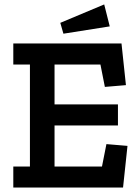

<svg xmlns="http://www.w3.org/2000/svg" viewBox="-20 -846 631 866"><path d="M266 -694 252 -743 450 -826 475 -727ZM40 0V-95H115V-555H40V-650H528L548 -462L453 -454L433 -555H226V-375H512V-280H226V-95H440L460 -196L555 -188L535 0Z"/></svg>

Font: Zilla Slab SemiBold
Style: Regular
Weight: 600
Designer: Typotheque.com
Foundry: Typotheque type foundry
Version: Version 1.1; 2017